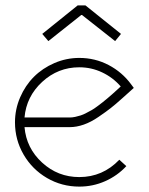

<svg xmlns="http://www.w3.org/2000/svg" viewBox="-20 -690 557 719"><path d="M287.1 -633.8H284.2L161.1 -536.1L138.2 -563L271 -669.9H299.8L433.1 -563L411.1 -536.1ZM241.2 -250Q251 -250 262 -252.4Q272.9 -254.9 282.2 -257.8Q291.5 -260.7 303.5 -267.1Q315.4 -273.4 323.5 -277.8Q331.5 -282.2 344.2 -291.7Q356.9 -301.3 363.3 -306.2Q369.6 -311 382.6 -322Q395.5 -333 399.9 -336.9Q404.3 -340.8 417.2 -352.5Q430.2 -364.3 432.1 -366.2Q402.8 -399.9 362.5 -418.9Q322.3 -438 276.9 -438Q197.3 -438 137.9 -383.3Q78.6 -328.6 71.8 -250ZM71.8 -213.9Q78.6 -135.3 137.7 -81.1Q196.8 -26.9 276.9 -26.9Q364.7 -26.9 426.8 -91.8L453.1 -67.9Q419.4 -31.7 373.8 -11.5Q328.1 8.8 276.9 8.8Q211.4 8.8 156 -23.4Q100.6 -55.7 68.4 -111.1Q36.1 -166.5 36.1 -231.9Q36.1 -280.8 55.4 -325.4Q74.7 -370.1 106.9 -402.3Q139.2 -434.6 183.8 -453.9Q228.5 -473.1 276.9 -473.1Q335.9 -473.1 386.7 -446.5Q437.5 -419.9 471.2 -374L481 -360.8L469.2 -350.1Q464.8 -346.2 438.2 -322.3Q411.6 -298.3 394 -284.7Q376.5 -271 348.6 -252Q320.8 -232.9 293.7 -223.4Q266.6 -213.9 241.2 -213.9Z"/></svg>

Font: Rawengulk
Style: Regular
Weight: 400
Version: Version 0.92